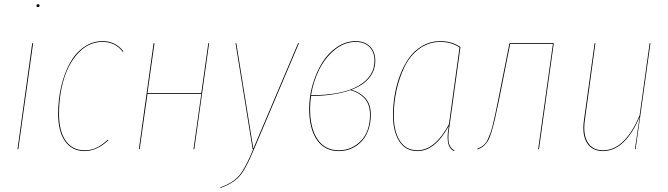

<svg xmlns="http://www.w3.org/2000/svg" viewBox="-20 -728 3259 937"><path d="M165 -693.4Q158.2 -693.4 158.2 -700.2Q158.2 -707.5 165.5 -707.5Q172.9 -707.5 172.9 -700.7Q172.9 -693.4 165 -693.4ZM141.6 -517.1 69.3 0H65.4L137.2 -517.1Z M481 -527.3Q543.9 -527.3 582.5 -477.1L579.1 -475.1Q542.5 -523.4 480.5 -523.4Q415 -523.4 366 -473.4Q316.9 -423.3 292.5 -344.5Q268.1 -265.6 268.1 -172.4Q268.1 -86.9 301 -40.8Q334 5.4 393.1 5.4Q425.8 5.4 452.4 -7.8Q479 -21 506.3 -46.4L509.3 -43.9Q452.6 9.3 393.1 9.3Q332 9.3 297.9 -38.1Q263.7 -85.4 263.7 -172.4Q263.7 -242.2 278.6 -305.9Q293.5 -369.6 320.6 -419.2Q347.7 -468.8 389.2 -498Q430.7 -527.3 481 -527.3Z M924.3 0 962.4 -270H699.7L661.6 0H657.7L729.5 -517.1H733.9L699.7 -273.9H962.4L996.6 -517.1H1000.5L928.2 0Z M1439 -517.1 1219.7 0Q1203.6 38.1 1192.6 61Q1181.6 84 1167.5 106.7Q1153.3 129.4 1138.2 143.1Q1123 156.7 1102.8 168.5Q1082.5 180.2 1055.7 189.5V186Q1082 177.2 1101.8 165.5Q1121.6 153.8 1136 140.6Q1150.4 127.4 1164.3 104.7Q1178.2 82 1189 60.1Q1199.7 38.1 1215.8 0H1212.9L1129.4 -517.1H1133.3L1216.3 -2.4L1434.6 -517.1Z M1715.8 -527.3Q1759.8 -527.3 1785.6 -501.2Q1811.5 -475.1 1811.5 -431.6Q1811.5 -383.8 1781.5 -347.4Q1751.5 -311 1694.8 -290Q1736.8 -278.3 1763.2 -248.8Q1789.6 -219.2 1789.6 -168.9Q1789.6 -133.3 1780.8 -103.5Q1772 -73.7 1757.1 -53.2Q1742.2 -32.7 1721.9 -18.3Q1701.7 -3.9 1679.2 2.7Q1656.7 9.3 1632.8 9.3Q1564.5 9.3 1526.6 -45.2Q1488.8 -99.6 1488.8 -197.8Q1488.8 -256.8 1505.9 -315.7Q1522.9 -374.5 1552 -421.6Q1581.1 -468.8 1624.3 -498Q1667.5 -527.3 1715.8 -527.3ZM1715.8 -523.4Q1661.1 -523.4 1614 -485.1Q1566.9 -446.8 1537.8 -388.4Q1508.8 -330.1 1498 -263.2Q1650.9 -263.7 1729.2 -309.1Q1807.6 -354.5 1807.6 -431.6Q1807.6 -473.6 1783 -498.5Q1758.3 -523.4 1715.8 -523.4ZM1689.9 -288.1Q1613.8 -260.7 1498 -259.3Q1493.2 -228.5 1493.2 -197.8Q1493.2 -101.6 1529.8 -48.1Q1566.4 5.4 1633.3 5.4Q1695.8 5.4 1740.7 -39.8Q1785.6 -85 1785.6 -168.9Q1785.6 -218.8 1759 -247.8Q1732.4 -276.9 1689.9 -288.1Z M2128.9 -527.3Q2184.6 -527.3 2227.1 -498.5L2174.8 -120.1Q2165.5 -67.9 2169.2 -37.8Q2172.9 -7.8 2197.3 5.4L2195.8 9.3Q2170.4 -3.9 2166 -35.2Q2161.6 -66.4 2169.4 -106.9Q2169.4 -108.9 2169.7 -110.1Q2169.9 -111.3 2169.9 -112.8Q2103.5 9.3 2016.6 9.3Q1959.5 9.3 1928.7 -38.3Q1897.9 -85.9 1897.9 -164.6Q1897.9 -213.9 1906 -263.2Q1914.1 -312.5 1932.1 -360.6Q1950.2 -408.7 1976.3 -445.3Q2002.4 -481.9 2042 -504.6Q2081.5 -527.3 2128.9 -527.3ZM2128.9 -523.4Q2071.3 -523.4 2025.9 -489.7Q1980.5 -456.1 1954.3 -401.9Q1928.2 -347.7 1915 -286.9Q1901.9 -226.1 1901.9 -164.6Q1901.9 -87.4 1931.4 -41Q1960.9 5.4 2016.6 5.4Q2103 5.4 2170.9 -121.6L2222.7 -496.6Q2182.1 -523.4 2128.9 -523.4Z M2682.6 -517.1 2610.4 0H2606.4L2678.2 -513.2H2469.7L2414.6 -236.3Q2402.3 -177.2 2395 -145.3Q2387.7 -113.3 2378.7 -83.5Q2369.6 -53.7 2360.4 -39.3Q2351.1 -24.9 2339.1 -14.6Q2327.1 -4.4 2309.6 1.5V-2.4Q2321.8 -6.8 2330.8 -12.9Q2339.8 -19 2347.4 -27.1Q2355 -35.2 2361.6 -49.8Q2368.2 -64.5 2373.5 -79.1Q2378.9 -93.8 2385.3 -120.1Q2391.6 -146.5 2397 -171.4Q2402.3 -196.3 2410.6 -237.8L2466.3 -517.1Z M2922.9 9.3Q2869.6 9.3 2844.7 -30.5Q2819.8 -70.3 2829.6 -140.1L2881.8 -517.1H2885.7L2834 -140.1Q2824.7 -71.8 2848.4 -33.2Q2872.1 5.4 2922.9 5.4Q2978 5.4 3023.2 -39.6Q3068.4 -84.5 3101.6 -166L3150.4 -517.1H3154.3L3082 0H3078.6L3101.6 -158.2Q3068.8 -78.6 3023.4 -34.7Q2978 9.3 2922.9 9.3Z"/></svg>

Font: Fira Sans Compressed Four
Style: Italic
Weight: 100
Width: 3
Italic angle: -8°
Designer: Carrois Corporate & Edenspiekermann AG
Foundry: Carrois Corporate GbR & Edenspiekermann AG
Version: Version 4.203;PS 004.203;hotconv 1.0.88;makeotf.lib2.5.64775